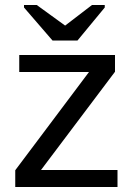

<svg xmlns="http://www.w3.org/2000/svg" viewBox="-20 -748 540 768"><path d="M41 0V-67L336 -460H57V-528H440V-461L144 -68H450V0ZM290 -586H190L76 -718V-728H127L240 -646H241L348 -728H399V-718Z"/></svg>

Font: Libra Sans
Style: Regular
Weight: 400
Foundry: Context Ltd
Version: Version 1.000; ttfautohint (v1.3)